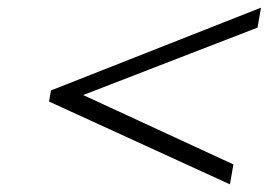

<svg xmlns="http://www.w3.org/2000/svg" viewBox="-20 -508 701 501"><path d="M197 -260 589 -79 580 -27 108 -243 113 -272 661 -488 652 -436Z"/></svg>

Font: Renner* Light
Style: Light Italic
Weight: 300
Italic angle: -10°
Version: Version 003.000 ; ttfautohint (v0.97) -l 8 -r 50 -G 200 -x 1